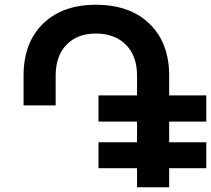

<svg xmlns="http://www.w3.org/2000/svg" viewBox="-20 -787 887 807"><path d="M847 -276H691V-189H847V-80H691V0H556V-80H394V-189H556V-276H394V-386H556V-469Q556 -552 509 -599Q462 -646 383 -646Q305 -646 259.5 -599Q214 -552 214 -469V-344H79V-469Q79 -607 160.5 -687Q242 -767 383 -767Q526 -767 608.5 -687Q691 -607 691 -469V-386H847Z"/></svg>

Font: Montserrat arm Medium
Style: Regular
Weight: 500
Designer: Julieta Ulanovsky
Foundry: Julieta Ulanovsky
Version: Version 6.000;PS 006.000;hotconv 1.0.88;makeotf.lib2.5.64775